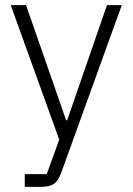

<svg xmlns="http://www.w3.org/2000/svg" viewBox="-20 -532 519 752"><path d="M399 -512H457L220 144C204 187 187 200 135 200H77V150H163L212 15L22 -512H82L239 -61H243Z"/></svg>

Font: Plexus Sans Light
Style: Regular
Weight: 300
Version: Version 2.001;PS 002.001;hotconv 1.0.70;makeotf.lib2.5.58329